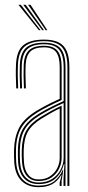

<svg xmlns="http://www.w3.org/2000/svg" viewBox="-20 -770 366 795"><path d="M259.2 0V-492Q259.2 -549.5 236.8 -574.5Q214.2 -599.5 162.2 -599.5Q108.8 -599.5 82.6 -577.6Q56.5 -555.8 54.2 -501.8Q53.2 -479.8 53.6 -454.5Q54 -429.2 55.2 -404H47.2Q46 -429.8 45.6 -454.9Q45.2 -480 46.2 -502Q48.5 -560 76.9 -583Q105.2 -606 162.2 -606Q199.8 -606 222.9 -594.5Q246 -583 256.6 -557.9Q267.2 -532.8 267.2 -492V0ZM140.2 -14.2Q173.8 -14.2 196.8 -29.6Q219.8 -45 231.6 -68.5Q243.5 -92 243.5 -116.5V-343.5Q214 -330.5 188.1 -316.9Q162.2 -303.2 144 -292Q101 -265.5 82.2 -233.6Q63.5 -201.8 62.2 -150Q62 -134 62.1 -123.1Q62.2 -112.2 63.2 -96.8Q66.2 -56.5 86.5 -35.4Q106.8 -14.2 140.2 -14.2ZM140.2 -20.5Q109.5 -20.5 91.8 -40.6Q74 -60.8 71.2 -97.8Q70 -115.5 70 -125.4Q70 -135.2 70.2 -149.5Q71.5 -199.8 89.2 -230Q107 -260.2 148.5 -285.8Q167.8 -297.5 190.4 -310Q213 -322.5 235.2 -332.5V-116.5Q235.2 -94 224.8 -71.9Q214.2 -49.8 193.2 -35.1Q172.2 -20.5 140.2 -20.5ZM140.2 -27Q167.5 -27 186.9 -39.9Q206.2 -52.8 216.8 -73.2Q227.2 -93.8 227.2 -116.5V-320.8Q207 -311.2 189.2 -301Q171.5 -290.8 152.2 -279Q112.8 -254.8 96.1 -225.9Q79.5 -197 78.2 -149.2Q78 -136.8 78 -126Q78 -115.2 79.2 -97.5Q81.8 -63.8 97.5 -45.4Q113.2 -27 140.2 -27ZM140.2 5Q95.8 5 69.4 -20.9Q43 -46.8 39.2 -96Q38.2 -111 38.1 -123.1Q38 -135.2 38.2 -151Q39.5 -201 58.5 -239.5Q77.5 -278 131.5 -311.2Q144.8 -319.2 159.8 -327.5Q174.8 -335.8 191.6 -344.1Q208.5 -352.5 227.2 -360.8V-492Q227.2 -535 212.2 -554.5Q197.2 -574 162.2 -574Q124 -574 105.9 -556.8Q87.8 -539.5 86.2 -500.5Q85.2 -478.5 85.6 -454.2Q86 -430 87.2 -404H79.2Q77.8 -433 77.6 -457Q77.5 -481 78.2 -500.8Q80 -542.5 99.6 -561.5Q119.2 -580.5 162.2 -580.5Q201.2 -580.5 218.2 -559.5Q235.2 -538.5 235.2 -492V-355.8Q206.5 -343 179.8 -329.4Q153 -315.8 135.5 -304.8Q89.2 -276.2 68.4 -241.1Q47.5 -206 46.2 -150.8Q46 -135 46.1 -123.4Q46.2 -111.8 47.2 -96.2Q50.8 -50.5 74.9 -26Q99 -1.5 140.2 -1.5Q182.5 -1.5 205.1 -20Q227.8 -38.5 240.2 -67.2H242.2L235 -20.5V0H227V-13.8L235 -44.5H233Q216.8 -18 194.5 -6.5Q172.2 5 140.2 5ZM243 0V-29.5L246.8 -90.8H244.8Q235.5 -54.8 209.9 -31.2Q184.2 -7.8 140.2 -7.8Q101.8 -7.8 80 -31.4Q58.2 -55 55.2 -96.8Q54.2 -113 54.1 -124.1Q54 -135.2 54.2 -150.2Q55.5 -204.2 75.4 -237.6Q95.2 -271 140 -298.5Q152.5 -306.2 168.1 -314.8Q183.8 -323.2 202.8 -332.6Q221.8 -342 243.5 -351.8V-492Q243.5 -542 224.6 -564.4Q205.8 -586.8 162.2 -586.8Q114.8 -586.8 93.5 -566.6Q72.2 -546.5 70.2 -501Q69.5 -482.8 69.6 -457.6Q69.8 -432.5 71.2 -404H63.2Q61.8 -432.2 61.6 -457.1Q61.5 -482 62.2 -501.2Q64.2 -550.5 87.6 -571.9Q111 -593.2 162.2 -593.2Q210 -593.2 230.6 -569.5Q251.2 -545.8 251.2 -492V0ZM141 -645 56.5 -750H66.5L148 -645ZM155 -645 76.5 -750H86.5L162 -645ZM169 -645 96.5 -750H106.5L176 -645Z"/></svg>

Font: Big Shoulders Inline Text SC Thin
Style: Regular
Weight: 100
Designer: Patric King
Foundry: XO Type Co
Version: Version 2.002